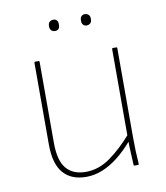

<svg xmlns="http://www.w3.org/2000/svg" viewBox="-75 -695 663 769"><g transform="rotate(-10 256.5 -310.5)"><path d="M215 11Q154 11 121.5 -26.5Q89 -64 89 -143V-475Q89 -479 92 -479H106Q110 -479 110 -475V-145Q110 -74 137 -41.5Q164 -9 217 -9Q269 -9 316 -42.5Q363 -76 409 -129L410 -104Q378 -66 345.5 -40.5Q313 -15 280.5 -2Q248 11 215 11ZM413 0Q409 0 409 -3Q408 -29 406.5 -54.5Q405 -80 405 -106V-116V-475Q405 -479 408 -479H422Q426 -479 426 -475V-111Q426 -83 427 -56.5Q428 -30 430 -4Q430 0 426 0ZM193 -586Q184 -586 178 -591.5Q172 -597 172 -606V-612Q172 -621 178 -626.5Q184 -632 193 -632Q202 -632 207 -626.5Q212 -621 212 -612V-606Q212 -597 207 -591.5Q202 -586 193 -586ZM321 -586Q313 -586 307.5 -591.5Q302 -597 302 -606V-612Q302 -621 307.5 -626.5Q313 -632 321 -632Q330 -632 336 -626.5Q342 -621 342 -612V-606Q342 -597 336 -591.5Q330 -586 321 -586Z"/></g></svg>

Font: Sofia Sans Semi Condensed Thin
Style: Regular
Weight: 250
Version: Version 4.100